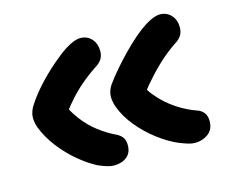

<svg xmlns="http://www.w3.org/2000/svg" viewBox="-75 -592 813 680"><g transform="rotate(-15 332.0 -252.5)"><path d="M564 -18Q552 -18 539 -22Q526 -26 508 -33Q472 -48 434.5 -76.5Q397 -105 367.5 -141Q338 -177 324 -216Q316 -239 317.5 -257.5Q319 -276 330 -293Q347 -317 369 -342.5Q391 -368 415 -392.5Q439 -417 461.5 -436.5Q484 -456 503 -468Q522 -480 535.5 -485Q549 -490 560 -490Q585 -490 601 -472.5Q617 -455 617 -427Q617 -412 610 -399.5Q603 -387 585 -376Q555 -356 526 -329.5Q497 -303 472 -274Q458 -259 447 -244Q456 -229 469 -215Q495 -185 529 -162.5Q563 -140 597 -128Q614 -123 623.5 -111Q633 -99 633 -80Q633 -49 612 -33.5Q591 -18 564 -18ZM266 -15Q254 -15 241 -19Q228 -23 211 -30Q179 -46 144 -75Q109 -104 81 -140.5Q53 -177 38 -216Q30 -239 31.5 -257.5Q33 -276 45 -295Q66 -328 95.5 -360Q125 -392 155.5 -418.5Q186 -445 209 -460Q228 -472 241.5 -477Q255 -482 266 -482Q291 -482 307 -464.5Q323 -447 323 -419Q323 -404 316 -391.5Q309 -379 291 -368Q262 -349 234.5 -325.5Q207 -302 184 -275Q172 -262 162 -248Q173 -228 186 -211Q210 -179 239.5 -156.5Q269 -134 298 -120Q314 -113 322.5 -102Q331 -91 331 -72Q331 -44 312.5 -29.5Q294 -15 266 -15Z"/></g></svg>

Font: Shantell Sans Light SemiBold
Style: Regular
Weight: 600
Version: Version 1.008;[ac192a2d6]